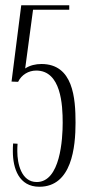

<svg xmlns="http://www.w3.org/2000/svg" viewBox="-20 -710 332 732"><path d="M268 -242C268 -336 259 -466 138 -466C116 -466 94 -461 76 -449L106 -673H244V-690H61L24 -399L49 -398C62 -425 89 -441 118 -441C213 -441 219 -310 219 -242C219 -180 210 -16 120 -16C61 -16 46 -87 46 -133C46 -142 46 -152 47 -162L30 -163C29 -153 29 -143 29 -133C29 -68 52 2 130 2C254 2 268 -150 268 -242Z"/></svg>

Font: Bigelow Rules
Style: Regular
Weight: 400
Designer: Astigmatic (AOETI)
Foundry: Astigmatic (AOETI)
Version: Version 1.000